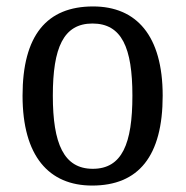

<svg xmlns="http://www.w3.org/2000/svg" viewBox="-20 -566 576 596"><path d="M266 10C410 10 485 -81 485 -269C485 -456 403 -546 269 -546C125 -546 50 -456 50 -269C50 -81 132 10 266 10ZM268 -42C178 -42 144 -120 144 -269C144 -418 177 -493 267 -493C358 -493 391 -418 391 -269C391 -120 359 -42 268 -42Z"/></svg>

Font: Noto Serif Ethiopic SemiCondensed
Style: Regular
Weight: 400
Width: 4
Designer: Monotype Design Team
Foundry: Monotype Imaging Inc.
Version: Version 2.102